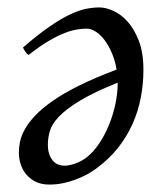

<svg xmlns="http://www.w3.org/2000/svg" viewBox="-20 -477 433 517"><path d="M215.8 -55.2Q233.4 -69.8 248.3 -92.5Q263.2 -115.2 273.9 -141.8Q284.7 -168.5 290.8 -197.3Q296.9 -226.1 296.9 -252.9V-254.4Q232.4 -228.5 195.1 -205.8Q157.7 -183.1 138.4 -162.6Q119.1 -142.1 114 -123.5Q108.9 -105 108.9 -87.9Q108.9 -72.3 112.8 -61.5Q116.7 -50.8 122.8 -43.9Q128.9 -37.1 137 -33.9Q145 -30.8 153.8 -30.8Q166 -30.8 183.3 -36.9Q200.7 -43 215.8 -55.2ZM366.2 -289.1Q366.2 -251 359.1 -214.1Q352.1 -177.2 336.9 -143.3Q321.8 -109.4 297.9 -79.1Q273.9 -48.8 240.2 -23.9Q228.5 -15.1 214.1 -7.3Q199.7 0.5 183.3 6.6Q167 12.7 149.2 16.4Q131.3 20 112.8 20Q91.8 20 76.4 12.5Q61 4.9 50.8 -7.3Q40.5 -19.5 35.6 -34.9Q30.8 -50.3 30.8 -65.9Q30.8 -79.6 33.9 -95.5Q37.1 -111.3 46.9 -128.9Q56.6 -146.5 74.5 -165.5Q92.3 -184.6 121.6 -205.1Q150.9 -225.6 193.1 -246.6Q235.4 -267.6 293.9 -289.6Q290 -314 281.2 -334.2Q272.5 -354.5 261.5 -369.1Q250.5 -383.8 237.8 -391.8Q225.1 -399.9 212.9 -399.9Q202.6 -399.9 188 -397.7Q173.3 -395.5 154.3 -388.2Q135.3 -380.9 111.1 -366.7Q86.9 -352.5 57.1 -329.1Q51.8 -332 47.6 -338.6Q43.5 -345.2 42 -349.1Q82 -383.8 112.8 -405Q143.6 -426.3 167.7 -437.7Q191.9 -449.2 211.2 -453.1Q230.5 -457 248 -457Q264.2 -457 284.7 -448Q305.2 -439 323.2 -419.2Q341.3 -399.4 353.8 -367.2Q366.2 -335 366.2 -289.1Z"/></svg>

Font: GentiumAlt
Style: Italic
Weight: 400
Italic angle: -7°
Designer: J. Victor Gaultney
Version: Version 1.02; 2005; OFL release